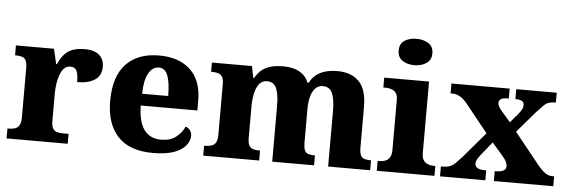

<svg xmlns="http://www.w3.org/2000/svg" viewBox="-50 -932 3270 1101"><g transform="rotate(5 1585.0 -382.0)"><path d="M15 0V-57H19Q42 -57 58 -62Q74 -67 83 -82.5Q92 -98 92 -129V-411Q92 -441 84.5 -455.5Q77 -470 62 -474.5Q47 -479 25 -479H22V-536H241L261 -450H266Q281 -485 301 -507Q321 -529 349 -539Q377 -549 417 -549Q475 -549 502 -523.5Q529 -498 529 -458Q529 -406 491.5 -381.5Q454 -357 390 -357Q390 -398 381 -420Q372 -442 344 -442Q322 -442 307.5 -427Q293 -412 284.5 -387.5Q276 -363 272 -335.5Q268 -308 268 -285V-124Q268 -95 276 -80.5Q284 -66 299 -61.5Q314 -57 333 -57H367V0Z M858 10Q722 10 655 -62.5Q588 -135 588 -266Q588 -407 655.5 -478.5Q723 -550 846 -550Q960 -550 1025.5 -489Q1091 -428 1091 -309V-255H765Q767 -159 801 -114.5Q835 -70 898 -70Q950 -70 983 -95Q1016 -120 1032 -157Q1049 -151 1058.5 -138Q1068 -125 1068 -107Q1068 -78 1046.5 -51Q1025 -24 979 -7Q933 10 858 10ZM917 -323Q917 -399 901.5 -440Q886 -481 850 -481Q813 -481 790.5 -440.5Q768 -400 767 -323Z M1147 0V-57H1150Q1173 -57 1189 -62Q1205 -67 1214 -81.5Q1223 -96 1223 -125V-419Q1223 -446 1214.5 -460Q1206 -474 1190.5 -478.5Q1175 -483 1153 -483H1150V-536H1381L1394 -469H1399Q1415 -498 1436.5 -515.5Q1458 -533 1488 -541.5Q1518 -550 1558 -550Q1596 -550 1624.5 -541.5Q1653 -533 1674 -515Q1695 -497 1706 -469H1713Q1728 -498 1750.5 -515.5Q1773 -533 1803.5 -541.5Q1834 -550 1872 -550Q1952 -550 1996.5 -504.5Q2041 -459 2041 -358V-128Q2041 -97 2047.5 -82Q2054 -67 2068 -62Q2082 -57 2104 -57H2108V0H1866V-322Q1866 -387 1850.5 -422Q1835 -457 1796 -457Q1769 -457 1751.5 -437.5Q1734 -418 1726.5 -386.5Q1719 -355 1719 -316V-128Q1719 -98 1725 -82.5Q1731 -67 1745 -62Q1759 -57 1781 -57H1785V0H1544V-322Q1544 -387 1529 -422Q1514 -457 1475 -457Q1446 -457 1429.5 -435.5Q1413 -414 1405.5 -379.5Q1398 -345 1398 -305V-122Q1398 -94 1406 -80.5Q1414 -67 1428.5 -62Q1443 -57 1465 -57H1469V0Z M2146 0V-57H2158Q2175 -57 2190.5 -63Q2206 -69 2215.5 -84Q2225 -99 2225 -127V-415Q2225 -441 2215 -454.5Q2205 -468 2189.5 -473.5Q2174 -479 2158 -479H2142V-536H2400V-125Q2400 -98 2409.5 -83.5Q2419 -69 2434.5 -63Q2450 -57 2466 -57H2478V0ZM2307 -622Q2266 -622 2238.5 -641Q2211 -660 2211 -698Q2211 -738 2239 -756Q2267 -774 2308 -774Q2347 -774 2376 -756Q2405 -738 2405 -698Q2405 -660 2376 -641Q2347 -622 2307 -622Z M2510 0V-57H2519Q2543 -57 2560 -63Q2577 -69 2592 -83.5Q2607 -98 2628 -121L2754 -269L2628 -426Q2614 -444 2600 -455.5Q2586 -467 2571.5 -473Q2557 -479 2542 -479H2529V-536H2864V-479H2860Q2829 -479 2818 -470.5Q2807 -462 2807 -450Q2807 -440 2812.5 -429Q2818 -418 2830 -404L2882 -344L2925 -394Q2937 -409 2944.5 -422Q2952 -435 2952 -448Q2952 -466 2939 -472.5Q2926 -479 2905 -479H2902V-536H3135V-479H3126Q3107 -479 3092.5 -473.5Q3078 -468 3063.5 -453.5Q3049 -439 3026 -414L2922 -293L3069 -110Q3085 -92 3098 -80Q3111 -68 3124 -62.5Q3137 -57 3149 -57H3162V0H2820V-57H2825Q2855 -57 2870 -65.5Q2885 -74 2885 -90Q2885 -101 2879 -115.5Q2873 -130 2847 -159L2794 -220L2728 -138Q2719 -126 2712.5 -114.5Q2706 -103 2706 -91Q2706 -75 2720 -66Q2734 -57 2767 -57H2771V0Z"/></g></svg>

Font: Noto Serif Gujarati ExtraBold
Style: Regular
Weight: 800
Version: Version 2.102